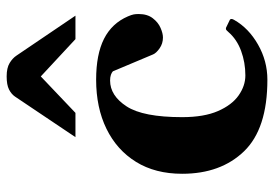

<svg xmlns="http://www.w3.org/2000/svg" viewBox="-142 -659 815 571"><g transform="rotate(-90 265.5 -373.5)"><path d="M314 14.2Q168 14.2 101.1 -55.2Q34.2 -124.5 34.2 -239.3Q34.2 -319.3 69.6 -376.5Q105 -433.6 168 -464.4Q231 -495.1 314 -495.1Q389.2 -495.1 435.5 -471.7Q481.9 -448.2 502.4 -400.4Q506.8 -390.1 508.1 -383.5Q509.3 -377 509.3 -368.7Q509.3 -342.8 496.8 -326.7Q484.4 -310.5 468 -303.5Q451.7 -296.4 439.5 -296.4Q421.4 -296.4 407.2 -306.4Q393.1 -316.4 389.2 -325.7L338.9 -445.3Q335.4 -448.7 328.4 -451.2Q321.3 -453.6 311.5 -453.6Q266.6 -453.6 234.6 -404.5Q202.6 -355.5 202.6 -239.3Q202.6 -174.3 220.7 -132.8Q238.8 -91.3 267.3 -71.3Q295.9 -51.3 326.7 -51.3Q365.2 -51.3 399.7 -64Q434.1 -76.7 455.6 -101.6Q458 -104 460.7 -106.9Q463.4 -109.9 468.3 -108.9L489.7 -98.6Q494.6 -96.7 494.6 -92.8Q494.6 -90.8 493.9 -88.9Q493.2 -86.9 491.7 -84.5Q467.3 -41.5 418.5 -13.7Q369.6 14.2 314 14.2ZM143.1 -556.6 263.7 -736.3Q271 -747.1 284.9 -754.2Q298.8 -761.2 323.7 -761.2Q349.1 -761.2 363.5 -752.4Q377.9 -743.7 385.7 -731.9L504.4 -556.6H434.6L323.7 -659.7L215.3 -556.6Z"/></g></svg>

Font: Gelasio
Style: Regular
Weight: 400
Designer: Eben Sorkin
Foundry: Eben Sorkin
Version: Version 1.008